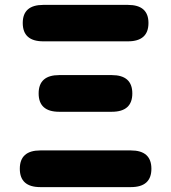

<svg xmlns="http://www.w3.org/2000/svg" viewBox="-20 -765 699 785"><path d="M145 0Q61 0 61 -75Q61 -150 145 -150H515Q599 -150 599 -75Q599 0 515 0ZM222 -308Q138 -308 138 -383Q138 -458 222 -458H437Q521 -458 521 -383Q521 -308 437 -308ZM157 -596Q73 -596 73 -671Q73 -745 157 -745H503Q587 -745 587 -671Q587 -596 503 -596Z"/></svg>

Font: Resource Han Rounded JP Heavy
Style: Regular
Weight: 900
Designer: Cyano Hao (round all glyphs); Ryoko NISHIZUKA 西塚涼子 (kana, bopomofo & ideographs); Paul D. Hunt (Latin, Greek & Cyrillic)
Foundry: Cyano Hao
Version: 0.990